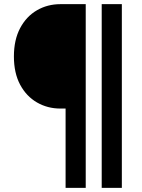

<svg xmlns="http://www.w3.org/2000/svg" viewBox="-20 -710 683 925"><path d="M47 -438Q47 -518 77 -574.5Q107 -631 158 -660.5Q209 -690 271 -690H393V195H296V-187H271Q209 -187 158 -216.5Q107 -246 77 -302Q47 -358 47 -438ZM470 195V-690H567V195Z"/></svg>

Font: Radio Canada Condensed Medium
Style: Regular
Weight: 500
Width: 3
Designer: Charles Daoud, Etienne Aubert Bonn, Alexandre Saumier Demers, Jacques Le Bailly
Foundry: Radio-Canada
Version: Version 2.104; ttfautohint (v1.8.4.7-5d5b);gftools[0.9.28.de